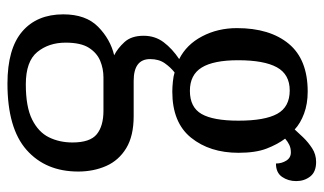

<svg xmlns="http://www.w3.org/2000/svg" viewBox="-192 -416 847 502"><g transform="rotate(90 231.0 -164.5)"><path d="M198 239Q107 239 62 200.5Q17 162 17 93Q17 34 49.5 2Q82 -30 124 -40Q106 -49 89.5 -67Q73 -85 73 -117Q73 -147 90 -169.5Q107 -192 134 -210Q96 -229 74.5 -270Q53 -311 53 -361Q53 -447 94 -496.5Q135 -546 219 -546Q251 -546 276.5 -536.5Q302 -527 318 -512Q326 -521 338.5 -534Q351 -547 367 -557.5Q383 -568 403 -568Q429 -568 441 -552.5Q453 -537 453 -516Q453 -495 442 -479Q431 -463 407 -463Q407 -478 399.5 -490Q392 -502 378 -502Q367 -502 358.5 -498Q350 -494 342 -487Q357 -467 368 -438.5Q379 -410 379 -365Q379 -290 339.5 -241Q300 -192 219 -192Q208 -192 193 -193.5Q178 -195 169 -198Q156 -188 145 -172.5Q134 -157 134 -134Q134 -91 191 -91H283Q335 -91 367 -71.5Q399 -52 413.5 -19Q428 14 428 54Q428 139 371.5 189Q315 239 198 239ZM217 -238Q260 -238 277.5 -268.5Q295 -299 295 -365Q295 -434 277 -466.5Q259 -499 216 -499Q174 -499 155.5 -465.5Q137 -432 137 -364Q137 -300 156 -269Q175 -238 217 -238ZM200 191Q259 191 292 174.5Q325 158 338.5 130.5Q352 103 352 69Q352 23 330.5 5.5Q309 -12 269 -12H182Q159 -12 138.5 -3.5Q118 5 104.5 26Q91 47 91 87Q91 131 115.5 161Q140 191 200 191Z"/></g></svg>

Font: Noto Serif Thai Condensed
Style: Regular
Weight: 400
Width: 3
Designer: Monotype Design Team
Foundry: Monotype Imaging Inc.
Version: Version 2.002; ttfautohint (v1.8.4.7-5d5b)